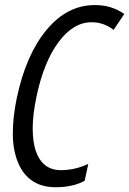

<svg xmlns="http://www.w3.org/2000/svg" viewBox="-20 -745 521 774"><path d="M204.6 9.8Q96.7 9.8 54.2 -85.9Q31.7 -138.2 31.7 -206.1Q31.7 -273.9 47.9 -351.1Q85 -525.4 168 -625Q251 -724.6 362.3 -724.6Q430.7 -724.6 481 -688.5L438 -624.5Q398.4 -655.3 349.1 -655.3Q275.4 -655.3 216.1 -575.4Q156.7 -495.6 127.4 -356.9Q111.8 -282.7 111.8 -229Q111.8 -175.3 123.5 -138.7Q149.9 -59.1 225.6 -59.1Q283.2 -59.1 335.9 -84.5L321.3 -16.1Q273.4 9.8 204.6 9.8Z"/></svg>

Font: Open Sans Hebrew Condensed
Style: Italic
Weight: 400
Width: 3
Italic angle: -12°
Foundry: Ascender Corporation, Yanek Iontef
Version: Version 2.001;PS 002.001;hotconv 1.0.70;makeotf.lib2.5.58329